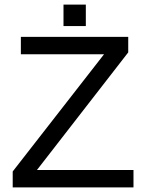

<svg xmlns="http://www.w3.org/2000/svg" viewBox="-20 -820 640 840"><path d="M564 0H35.6V-69.8L435.1 -582.5H71.3V-658.7H541V-590.8L141.6 -76.2H564ZM257.8 -706.1V-799.8H355.5V-706.1Z"/></svg>

Font: Liberation Mono
Style: Regular
Weight: 400
Monospace: yes
Designer: Steve Matteson
Foundry: Ascender Corporation
Version: Version 2.1.5